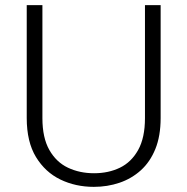

<svg xmlns="http://www.w3.org/2000/svg" viewBox="-20 -720 729 747"><path d="M84 -700H145V-260Q145 -184 172 -136.5Q199 -89 244.5 -67.5Q290 -46 346 -46Q402 -46 446.5 -67.5Q491 -89 517.5 -136.5Q544 -184 544 -260V-700H605V-261Q605 -191 584.5 -140.5Q564 -90 528 -57.5Q492 -25 445 -9Q398 7 345 7Q274 7 215 -21.5Q156 -50 120 -109Q84 -168 84 -261Z"/></svg>

Font: Albert Sans Light
Style: Regular
Weight: 300
Designer: Andreas Rasmussen
Foundry: a.Foundry
Version: Version 1.025